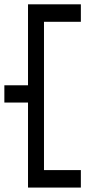

<svg xmlns="http://www.w3.org/2000/svg" viewBox="-20 -680 391 880"><path d="M0 -289.1H108.4V-660.2H350.6V-580.1H181.6V99.6H350.6V179.7H108.4V-210H0Z"/></svg>

Font: Geo
Style: Regular
Weight: 500
Version: Version 001.2